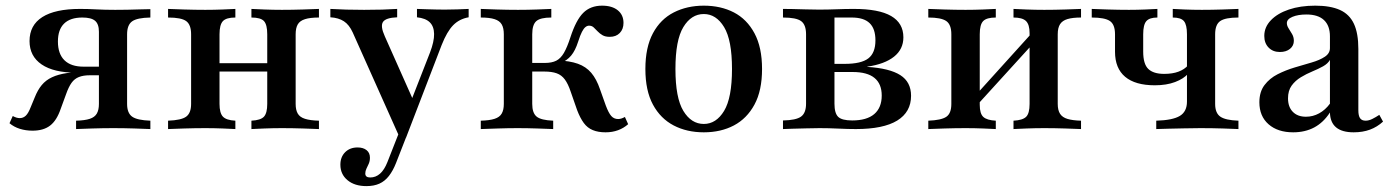

<svg xmlns="http://www.w3.org/2000/svg" viewBox="-20 -447 4817 665"><path d="M243.5 0V-29Q274.2 -29.8 291.1 -35.5Q308.1 -41.1 315.3 -53.6Q322.6 -66.1 322.6 -87.1V-337.1Q322.6 -363.7 309.3 -375Q296 -386.3 265.3 -386.3Q223.4 -386.3 202 -365.3Q180.6 -344.4 180.6 -303.2Q180.6 -260.5 203.2 -238.3Q225.8 -216.1 269.4 -216.1H357.3V-195.2H245.2Q166.1 -195.2 124.2 -223.8Q82.3 -252.4 82.3 -304.8Q82.3 -359.7 126.6 -387.9Q171 -416.1 257.3 -416.1Q283.9 -416.1 313.3 -414.5Q342.7 -412.9 379 -412.9Q398.4 -412.9 421 -413.3Q443.5 -413.7 464.9 -414.5Q486.3 -415.3 500.8 -415.3V-386.3Q454.8 -385.5 437.5 -373Q420.2 -360.5 420.2 -328.2V-87.1Q420.2 -55.6 437.5 -43.1Q454.8 -30.6 500.8 -29V0Q482.3 -0.8 446 -2Q409.7 -3.2 372.6 -3.2Q336.3 -3.2 299.2 -2Q262.1 -0.8 243.5 0ZM92.7 5.6Q69.4 5.6 48.8 -0.8Q28.2 -7.3 12.9 -20.2L24.2 -45.2Q37.1 -37.9 48.4 -37.9Q60.5 -37.9 69.4 -46.4Q78.2 -54.8 86.3 -75.8L100 -108.9Q110.5 -135.5 124.6 -152.4Q138.7 -169.4 160.1 -179.4Q181.5 -189.5 212.5 -194Q243.5 -198.4 288.7 -198.4H350.8V-186.3H291.1Q268.5 -186.3 253.2 -180.2Q237.9 -174.2 227.8 -160.1Q217.7 -146 208.9 -121L190.3 -70.2Q176.6 -29.8 153.6 -12.1Q130.6 5.6 92.7 5.6Z M850.8 0V-29Q883.1 -30.6 894.4 -43.1Q905.6 -55.6 905.6 -87.1V-328.2Q905.6 -361.3 894.4 -373.8Q883.1 -386.3 850.8 -386.3V-416.1Q866.1 -415.3 896 -414.1Q925.8 -412.9 956.5 -412.9Q991.9 -412.9 1029 -414.1Q1066.1 -415.3 1084.7 -416.1V-386.3Q1054 -386.3 1036.3 -380.6Q1018.5 -375 1011.3 -362.5Q1004 -350 1004 -328.2V-87.1Q1004 -66.1 1011.3 -53.6Q1018.5 -41.1 1036.3 -35.5Q1054 -29.8 1084.7 -29V0Q1066.1 -0.8 1029 -2Q991.9 -3.2 956.5 -3.2Q925.8 -3.2 896 -2Q866.1 -0.8 850.8 0ZM562.1 0V-29Q608.1 -30.6 625 -43.1Q641.9 -55.6 641.9 -87.1V-328.2Q641.9 -361.3 625 -373.8Q608.1 -386.3 562.1 -386.3V-416.1Q580.6 -415.3 618.1 -414.1Q655.6 -412.9 691.1 -412.9Q721.8 -412.9 751.2 -414.1Q780.6 -415.3 795.2 -416.1V-386.3Q763.7 -386.3 752 -373.8Q740.3 -361.3 740.3 -328.2V-87.1Q740.3 -55.6 752 -43.1Q763.7 -30.6 795.2 -29V0Q780.6 -0.8 751.2 -2Q721.8 -3.2 691.1 -3.2Q655.6 -3.2 618.1 -2Q580.6 -0.8 562.1 0ZM702.4 -199.2V-228.2H943.5V-199.2Z M1364.5 29.8 1201.6 -334.7Q1189.5 -361.3 1171 -373.4Q1152.4 -385.5 1124.2 -387.1V-416.1Q1152.4 -414.5 1179.8 -413.7Q1207.3 -412.9 1241.1 -412.9Q1276.6 -412.9 1303.6 -413.7Q1330.6 -414.5 1355.6 -416.1V-387.1Q1316.1 -385.5 1306.5 -371Q1296.8 -356.5 1312.9 -321L1414.5 -92.7L1399.2 -85.5L1469.4 -265.3Q1483.9 -303.2 1483.5 -329.4Q1483.1 -355.6 1468.5 -369.8Q1454 -383.9 1424.2 -387.1V-416.1Q1443.5 -415.3 1459.3 -414.9Q1475 -414.5 1489.9 -414.1Q1504.8 -413.7 1520.2 -413.7Q1541.1 -413.7 1564.1 -414.5Q1587.1 -415.3 1603.2 -416.1V-387.1Q1571 -381.5 1549.6 -359.7Q1528.2 -337.9 1509.7 -291.1L1386.3 29.8ZM1249.2 197.6Q1208.1 197.6 1183.5 177Q1158.9 156.5 1158.9 123.4Q1158.9 96.8 1175.4 80.2Q1191.9 63.7 1218.5 63.7Q1237.9 63.7 1249.6 73Q1261.3 82.3 1261.3 99.2Q1261.3 110.5 1257.3 119.8Q1253.2 129 1249.2 137.1Q1245.2 145.2 1245.2 154Q1245.2 167.7 1262.1 167.7Q1281.5 167.7 1296.4 154.4Q1311.3 141.1 1321.8 114.5L1373.4 -16.9L1399.2 -4L1351.6 117.7Q1341.1 144.4 1327 162.5Q1312.9 180.6 1294 189.1Q1275 197.6 1249.2 197.6Z M2077.4 11.3Q2051.6 11.3 2033.1 3.6Q2014.5 -4 2002 -21Q1989.5 -37.9 1979 -65.3L1956.5 -129.8Q1947.6 -156.5 1936.3 -171.8Q1925 -187.1 1908.1 -193.1Q1891.1 -199.2 1865.3 -199.2H1812.9V-229H1866.9Q1891.1 -229 1906.5 -236.7Q1921.8 -244.4 1933.1 -263.7Q1944.4 -283.1 1955.6 -317.7Q1975 -377.4 2000 -402.4Q2025 -427.4 2065.3 -427.4Q2100 -427.4 2119.8 -411.3Q2139.5 -395.2 2139.5 -367.7Q2139.5 -346 2126.6 -332.7Q2113.7 -319.4 2091.9 -319.4Q2076.6 -319.4 2066.9 -325Q2057.3 -330.6 2050 -338.3Q2042.7 -346 2036.3 -352Q2029.8 -358.1 2020.2 -358.1Q2013.7 -358.1 2007.7 -353.2Q2001.6 -348.4 1995.6 -336.7Q1989.5 -325 1982.3 -302.4Q1972.6 -271.8 1958.1 -254.4Q1943.5 -237.1 1920.2 -227.4L1909.7 -237.9Q1953.2 -236.3 1981.5 -226.2Q2009.7 -216.1 2027.8 -194.8Q2046 -173.4 2058.1 -137.9L2078.2 -81.5Q2087.9 -55.6 2097.2 -45.2Q2106.5 -34.7 2121 -34.7Q2131.5 -34.7 2144.4 -41.9L2155.6 -16.9Q2140.3 -3.2 2120.6 4Q2100.8 11.3 2077.4 11.3ZM1645.2 0V-29Q1675.8 -29.8 1693.1 -35.5Q1710.5 -41.1 1717.7 -53.6Q1725 -66.1 1725 -87.1V-328.2Q1725 -350 1717.7 -362.5Q1710.5 -375 1693.1 -380.6Q1675.8 -386.3 1645.2 -386.3V-416.1Q1663.7 -415.3 1700.8 -414.1Q1737.9 -412.9 1774.2 -412.9Q1808.9 -412.9 1839.9 -414.1Q1871 -415.3 1889.5 -416.1V-386.3Q1851.6 -386.3 1837.5 -373.8Q1823.4 -361.3 1823.4 -328.2V-87.1Q1823.4 -55.6 1838.7 -43.1Q1854 -30.6 1896 -29V0Q1875 -0.8 1840.7 -2Q1806.5 -3.2 1772.6 -3.2Q1739.5 -3.2 1704.4 -2Q1669.4 -0.8 1645.2 0Z M2417.7 11.3Q2358.9 11.3 2313.3 -12.5Q2267.7 -36.3 2241.5 -84.7Q2215.3 -133.1 2215.3 -208.1Q2215.3 -283.1 2241.5 -331.9Q2267.7 -380.6 2313.7 -404Q2359.7 -427.4 2417.7 -427.4Q2476.6 -427.4 2521.8 -404Q2566.9 -380.6 2593.1 -331.9Q2619.4 -283.1 2619.4 -208.1Q2619.4 -133.1 2593.1 -84.7Q2566.9 -36.3 2521.8 -12.5Q2476.6 11.3 2417.7 11.3ZM2417.7 -17.7Q2460.5 -17.7 2487.9 -62.9Q2515.3 -108.1 2515.3 -208.1Q2515.3 -308.1 2487.9 -353.2Q2460.5 -398.4 2417.7 -398.4Q2374.2 -398.4 2346.8 -353.2Q2319.4 -308.1 2319.4 -208.1Q2319.4 -108.1 2346.8 -62.9Q2374.2 -17.7 2417.7 -17.7Z M2691.9 0V-29.8Q2737.1 -30.6 2754.4 -43.1Q2771.8 -55.6 2771.8 -87.9V-328.2Q2771.8 -361.3 2754.8 -373.8Q2737.9 -386.3 2691.9 -386.3V-416.1Q2704 -416.1 2725 -415.7Q2746 -415.3 2770.2 -414.5Q2794.4 -413.7 2816.1 -413.7Q2847.6 -413.7 2877.8 -414.9Q2908.1 -416.1 2937.1 -416.1Q3024.2 -416.1 3066.5 -391.5Q3108.9 -366.9 3108.9 -317.7Q3108.9 -276.6 3076.6 -250.8Q3044.4 -225 2983.9 -216.1V-215.3Q3061.3 -210.5 3098.4 -186.7Q3135.5 -162.9 3135.5 -115.3Q3135.5 -58.9 3087.5 -29.4Q3039.5 0 2944.4 0Q2916.9 0 2883.9 -1.6Q2850.8 -3.2 2818.5 -3.2Q2796.8 -3.2 2772.2 -2.4Q2747.6 -1.6 2725.8 -1.2Q2704 -0.8 2691.9 0ZM2931.5 -29.8Q2982.3 -29.8 3008.1 -52Q3033.9 -74.2 3033.9 -116.1Q3033.9 -156.5 3008.9 -177Q2983.9 -197.6 2933.1 -197.6H2844.4V-225.8H2905.6Q2962.9 -225.8 2987.5 -244.8Q3012.1 -263.7 3012.1 -307.3Q3012.1 -347.6 2991.9 -366.9Q2971.8 -386.3 2929.8 -386.3H2864.5L2870.2 -390.3V-87.9Q2870.2 -54.8 2883.1 -42.3Q2896 -29.8 2931.5 -29.8Z M3490.3 0V-29Q3521.8 -30.6 3533.9 -42.3Q3546 -54 3546 -87.1V-332.3Q3546 -362.1 3533.5 -374.2Q3521 -386.3 3490.3 -386.3V-416.1Q3505.6 -415.3 3535.5 -414.1Q3565.3 -412.9 3596.8 -412.9Q3632.3 -412.9 3669 -414.1Q3705.6 -415.3 3724.2 -416.1V-386.3Q3695.2 -386.3 3677.4 -381Q3659.7 -375.8 3651.6 -363.3Q3643.5 -350.8 3643.5 -328.2V-87.1Q3643.5 -65.3 3651.6 -52.8Q3659.7 -40.3 3677.4 -35.1Q3695.2 -29.8 3724.2 -29V0Q3705.6 -0.8 3669 -2Q3632.3 -3.2 3596.8 -3.2Q3565.3 -3.2 3535.5 -2Q3505.6 -0.8 3490.3 0ZM3195.2 0V-29Q3239.5 -30.6 3257.3 -42.3Q3275 -54 3275 -87.1V-328.2Q3275 -362.1 3257.3 -374.2Q3239.5 -386.3 3195.2 -386.3V-416.1Q3213.7 -415.3 3251.2 -414.1Q3288.7 -412.9 3324.2 -412.9Q3355.6 -412.9 3384.7 -414.1Q3413.7 -415.3 3429 -416.1V-386.3Q3397.6 -386.3 3385.5 -374.2Q3373.4 -362.1 3373.4 -328.2V-83.9Q3373.4 -53.2 3385.9 -41.9Q3398.4 -30.6 3429 -29V0Q3413.7 -0.8 3384.7 -2Q3355.6 -3.2 3324.2 -3.2Q3288.7 -3.2 3251.2 -2Q3213.7 -0.8 3195.2 0ZM3361.3 -79.8 3344.4 -100.8 3557.3 -336.3 3575 -314.5Z M3984.7 0V-29Q4041.9 -30.6 4066.5 -45.6Q4091.1 -60.5 4091.1 -95.2V-328.2Q4091.1 -361.3 4080.6 -373.8Q4070.2 -386.3 4041.9 -386.3V-416.1Q4055.6 -415.3 4083.5 -414.1Q4111.3 -412.9 4142.7 -412.9Q4177.4 -412.9 4214.1 -414.1Q4250.8 -415.3 4269.4 -416.1V-386.3Q4224.2 -386.3 4206.5 -374.2Q4188.7 -362.1 4188.7 -328.2V-87.1Q4188.7 -55.6 4206.5 -43.1Q4224.2 -30.6 4269.4 -29V0Q4250.8 -0.8 4215.3 -2Q4179.8 -3.2 4137.1 -3.2Q4108.9 -3.2 4079.8 -2.4Q4050.8 -1.6 4025.8 -1.2Q4000.8 -0.8 3984.7 0ZM3979.8 -151.6Q3912.1 -151.6 3877 -181Q3841.9 -210.5 3841.9 -267.7V-328.2Q3841.9 -362.1 3824.2 -374.2Q3806.5 -386.3 3761.3 -386.3V-416.1Q3779.8 -415.3 3817.3 -414.1Q3854.8 -412.9 3890.3 -412.9Q3918.5 -412.9 3946.8 -414.1Q3975 -415.3 3988.7 -416.1V-386.3Q3961.3 -386.3 3950.4 -373.8Q3939.5 -361.3 3939.5 -328.2V-268.5Q3939.5 -225 3957.3 -208.1Q3975 -191.1 4012.1 -191.1Q4041.1 -191.1 4061.7 -198.8Q4082.3 -206.5 4095.2 -221V-191.9Q4079.8 -174.2 4050 -162.9Q4020.2 -151.6 3979.8 -151.6Z M4458.9 11.3Q4405.6 11.3 4373.8 -16.5Q4341.9 -44.4 4341.9 -92.7Q4341.9 -129 4359.7 -152.4Q4377.4 -175.8 4405.2 -189.9Q4433.1 -204 4464.1 -213.3Q4495.2 -222.6 4523 -230.6Q4550.8 -238.7 4568.5 -250.4Q4586.3 -262.1 4586.3 -280.6V-321Q4586.3 -358.1 4565.7 -377.4Q4545.2 -396.8 4504.8 -396.8Q4475.8 -396.8 4456.5 -388.7Q4437.1 -380.6 4437.1 -366.9Q4437.1 -358.1 4443.1 -348.8Q4449.2 -339.5 4455.2 -329Q4461.3 -318.5 4461.3 -305.6Q4461.3 -288.7 4448 -277.8Q4434.7 -266.9 4412.9 -266.9Q4388.7 -266.9 4373.8 -282.3Q4358.9 -297.6 4358.9 -322.6Q4358.9 -353.2 4381.9 -377Q4404.8 -400.8 4444.4 -414.1Q4483.9 -427.4 4535.5 -427.4Q4587.9 -427.4 4621 -412.5Q4654 -397.6 4669.4 -364.5Q4684.7 -331.5 4684.7 -277.4V-65.3Q4684.7 -46 4690.7 -37.5Q4696.8 -29 4709.7 -29Q4721 -29 4733.1 -35.1Q4745.2 -41.1 4757.3 -49.2L4770.2 -25.8Q4750 -7.3 4725 2Q4700 11.3 4668.5 11.3Q4587.9 11.3 4586.3 -57.3Q4563.7 -22.6 4531.9 -5.6Q4500 11.3 4458.9 11.3ZM4503.2 -42.7Q4527.4 -42.7 4548.8 -54.4Q4570.2 -66.1 4586.3 -87.9V-239.5Q4579 -226.6 4562.5 -217.3Q4546 -208.1 4525.4 -199.6Q4504.8 -191.1 4485.5 -179.4Q4466.1 -167.7 4453.6 -150.4Q4441.1 -133.1 4441.1 -106.5Q4441.1 -76.6 4457.7 -59.7Q4474.2 -42.7 4503.2 -42.7Z"/></svg>

Font: Playfair 5pt SemiExpanded Light SemiBold
Style: Regular
Weight: 600
Version: Version 2.001;gftools[0.9.30]